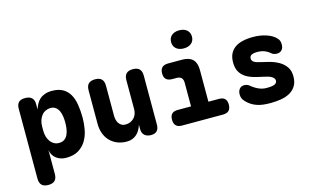

<svg xmlns="http://www.w3.org/2000/svg" viewBox="-108 -1092 2616 1600"><g transform="rotate(-15 1200.0 -291.5)"><path d="M133 -560Q171 -560 190.5 -542Q210 -524 210 -487V-441Q218 -465 229.5 -487Q241 -509 259 -525Q277 -541 303 -550.5Q329 -560 365 -560Q421 -560 458 -539Q495 -518 516.5 -480.5Q538 -443 546.5 -390.5Q555 -338 555 -276Q555 -227 545.5 -176Q536 -125 511.5 -83.5Q487 -42 445 -16Q403 10 337 10Q289 10 253.5 -16.5Q218 -43 210 -91V115Q210 153 191.5 171.5Q173 190 135 190Q97 190 78.5 171.5Q60 153 60 115V-487Q60 -524 77.5 -542Q95 -560 133 -560ZM317 -425Q295 -425 275 -416Q255 -407 241 -390Q227 -373 218.5 -349Q210 -325 210 -295V-255Q210 -229 217 -205.5Q224 -182 237 -164Q250 -146 269 -135.5Q288 -125 311 -125Q341 -125 359.5 -139Q378 -153 388 -175.5Q398 -198 401.5 -225Q405 -252 405 -277Q405 -302 401.5 -328Q398 -354 388.5 -375.5Q379 -397 361.5 -411Q344 -425 317 -425Z M988 -235V-485Q988 -523 1006.5 -541.5Q1025 -560 1063 -560Q1101 -560 1119.5 -541.5Q1138 -523 1138 -485V-63Q1138 -26 1120.5 -8Q1103 10 1069 10Q1035 10 1014 -8Q993 -26 993 -63V-100Q977 -47 943 -18.5Q909 10 861 10Q813 10 776 -6Q739 -22 713.5 -50Q688 -78 675 -115Q662 -152 662 -195V-485Q662 -523 680.5 -541.5Q699 -560 737 -560Q775 -560 793.5 -541.5Q812 -523 812 -485V-225Q812 -208 816 -191Q820 -174 829 -160.5Q838 -147 852 -138.5Q866 -130 887 -130Q910 -130 929 -138.5Q948 -147 961 -161Q974 -175 981 -194Q988 -213 988 -235Z M1693 -135Q1727 -135 1743.5 -118.5Q1760 -102 1760 -68Q1760 -34 1743 -17Q1726 0 1692 0H1338Q1304 0 1287 -17Q1270 -34 1270 -68Q1270 -102 1286.5 -118.5Q1303 -135 1337 -135H1452V-339Q1452 -367 1438.5 -381Q1425 -395 1397 -395H1360Q1325 -395 1307.5 -411.5Q1290 -428 1290 -462Q1290 -496 1307.5 -513Q1325 -530 1360 -530H1482Q1542 -530 1572 -500Q1602 -470 1602 -410V-135ZM1520 -617Q1479 -617 1454.5 -638Q1430 -659 1430 -695Q1430 -731 1454.5 -752Q1479 -773 1520 -773Q1561 -773 1585.5 -752Q1610 -731 1610 -695Q1610 -659 1585.5 -638Q1561 -617 1520 -617Z M2100 10Q2066 10 2037 6.5Q2008 3 1983.5 -5.5Q1959 -14 1937.5 -27.5Q1916 -41 1897 -61Q1883 -75 1876 -90Q1869 -105 1869 -125Q1869 -155 1884 -173Q1899 -191 1925 -191Q1934 -191 1945.5 -188Q1957 -185 1967 -177Q1996 -152 2030 -136Q2064 -120 2100 -120Q2118 -120 2134.5 -121.5Q2151 -123 2163.5 -127Q2176 -131 2183.5 -139Q2191 -147 2191 -160Q2191 -172 2183.5 -181Q2176 -190 2163.5 -197Q2151 -204 2134.5 -208.5Q2118 -213 2100 -217Q2061 -225 2022.5 -235.5Q1984 -246 1953.5 -265Q1923 -284 1904 -315.5Q1885 -347 1885 -398Q1885 -440 1899.5 -470.5Q1914 -501 1941.5 -521Q1969 -541 2009 -550.5Q2049 -560 2100 -560Q2161 -560 2214 -542.5Q2267 -525 2296 -493Q2304 -485 2310 -472.5Q2316 -460 2316 -439Q2316 -407 2300 -390.5Q2284 -374 2258 -374Q2244 -374 2231 -378.5Q2218 -383 2208 -393Q2195 -406 2167.5 -418Q2140 -430 2100 -430Q2084 -430 2072 -427.5Q2060 -425 2051.5 -420.5Q2043 -416 2039 -408.5Q2035 -401 2035 -391Q2035 -380 2040.5 -372Q2046 -364 2055 -358.5Q2064 -353 2076 -349.5Q2088 -346 2100 -343Q2138 -335 2180.5 -323.5Q2223 -312 2258.5 -292Q2294 -272 2317.5 -239.5Q2341 -207 2341 -157Q2341 -106 2320.5 -73.5Q2300 -41 2266.5 -22.5Q2233 -4 2189.5 3Q2146 10 2100 10Z"/></g></svg>

Font: Maple Mono ExtraBold
Style: Regular
Weight: 800
Monospace: yes
Designer: subframe7536
Version: Version 7.000